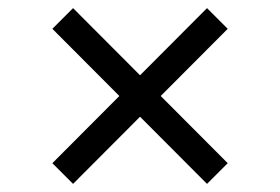

<svg xmlns="http://www.w3.org/2000/svg" viewBox="-20 -543 690 473"><path d="M160 -90 109 -141 490 -523 541 -472ZM490 -90 109 -472 160 -523 541 -141Z"/></svg>

Font: Azeret Mono Thin Light
Style: Regular
Weight: 300
Version: Version 1.002